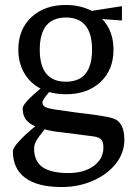

<svg xmlns="http://www.w3.org/2000/svg" viewBox="-20 -523 545 778"><path d="M439.9 -321.8Q439.9 -239.7 387 -190.4Q334 -141.1 247.1 -141.1Q210.9 -141.1 179.2 -149.9Q152.3 -119.1 151.9 -107.9Q151.9 -92.8 170.4 -86.4Q189 -80.1 246.1 -73.2L290 -66.9Q334 -62 376.5 -55.9Q418.9 -49.8 439 -43Q460.9 -36.1 472.4 -14.2Q483.9 7.8 483.9 43.9Q483.9 95.7 450 139.4Q416 183.1 357.4 209Q298.8 234.9 230 234.9Q132.8 234.9 82.5 198Q32.2 161.1 32.2 89.8Q32.2 76.7 57.6 48.8Q83 21 123 -11.2Q96.2 -22.5 84 -39.8Q71.8 -57.1 71.8 -84Q71.8 -104 144 -164.1Q101.1 -187 77.6 -228Q54.2 -269 54.2 -321.8Q54.2 -403.8 107.2 -453.4Q160.2 -502.9 247.1 -502.9Q304.2 -502.9 352.1 -479L474.1 -498V-439.9L394 -445.8Q439.9 -397.9 439.9 -321.8ZM141.1 -321.8Q141.1 -191.9 247.1 -191.9Q353 -191.9 353 -321.8Q353 -451.7 247.1 -452.1Q141.1 -451.7 141.1 -321.8ZM118.2 79.1Q118.2 129.9 152.1 154.1Q186 178.2 257.8 178.2Q319.8 178.2 359.4 149.7Q398.9 121.1 398.9 75.2Q398.9 52.2 390.4 42.7Q381.8 33.2 359.9 29.8L230 13.2Q189.9 9.3 161.1 1Q134.8 33.2 126.5 48.6Q118.2 64 118.2 79.1Z"/></svg>

Font: Sura
Style: Regular
Weight: 400
Designer: Carolina Giovagnoli
Foundry: Huerta Tipografica
Version: Version 1.003;PS 001.002;hotconv 1.0.70;makeotf.lib2.5.58329